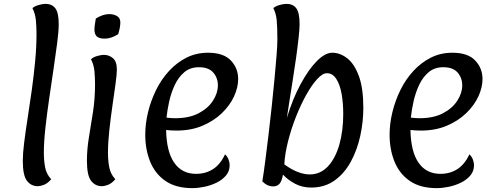

<svg xmlns="http://www.w3.org/2000/svg" viewBox="-20 -957 2552 994"><path d="M176 7Q141 7 119.5 -21Q98 -49 98 -125Q98 -161 105 -218Q112 -275 123 -345Q134 -415 144.5 -490.5Q155 -566 162 -640.5Q169 -715 169 -780Q169 -816 166 -850.5Q163 -885 148 -915Q159 -925 180 -931Q201 -937 215 -937Q249 -937 266.5 -914Q284 -891 284 -832Q284 -795 276 -734Q268 -673 257 -598.5Q246 -524 234.5 -445.5Q223 -367 215 -294.5Q207 -222 207 -166Q207 -127 213.5 -91.5Q220 -56 245 -29Q226 -7 207 0Q188 7 176 7Z M603 -841Q603 -830 600.5 -815Q598 -800 592 -780Q555 -757 523 -757Q493 -757 481 -768.5Q469 -780 469 -804Q469 -815 471 -829Q473 -843 476 -861Q513 -884 545 -884Q568 -884 585.5 -874Q603 -864 603 -841ZM508 7Q473 7 451.5 -21Q430 -49 430 -125Q430 -184 440.5 -247Q451 -310 461.5 -378Q472 -446 472 -521Q472 -553 469 -587.5Q466 -622 451 -650Q462 -661 483 -667Q504 -673 518 -673Q544 -673 564.5 -656Q585 -639 585 -597Q585 -572 578 -522Q571 -472 562 -409.5Q553 -347 546 -283Q539 -219 539 -166Q539 -127 545.5 -91.5Q552 -56 577 -29Q558 -7 539 0Q520 7 508 7Z M976 17Q891 17 837 -20Q783 -57 757.5 -120Q732 -183 732 -259Q732 -317 746.5 -376.5Q761 -436 788 -491Q815 -546 855 -589.5Q895 -633 945.5 -658.5Q996 -684 1057 -684Q1137 -684 1175 -644Q1213 -604 1213 -548Q1213 -504 1191.5 -457.5Q1170 -411 1128.5 -371Q1087 -331 1028 -306Q969 -281 894 -281Q867 -281 840 -284Q842 -172 882 -114.5Q922 -57 995 -57Q1045 -57 1083 -81.5Q1121 -106 1145 -158Q1157 -147 1163 -131.5Q1169 -116 1169 -102Q1169 -71 1150 -48.5Q1131 -26 1101.5 -11.5Q1072 3 1038.5 10Q1005 17 976 17ZM887 -345Q960 -345 1009 -371Q1058 -397 1083 -436.5Q1108 -476 1108 -515Q1108 -554 1084 -581.5Q1060 -609 1010 -609Q965 -609 934.5 -583.5Q904 -558 885 -517.5Q866 -477 856 -432Q846 -387 842 -348Q866 -345 887 -345Z M1591 14Q1545 14 1508 -5.5Q1471 -25 1445 -53Q1439 -19 1427 -5.5Q1415 8 1394 8Q1364 8 1338 -18Q1345 -59 1353 -121.5Q1361 -184 1370 -258Q1379 -332 1387 -408Q1395 -484 1401.5 -552.5Q1408 -621 1412 -673Q1416 -725 1416 -751Q1416 -817 1412.5 -852.5Q1409 -888 1395 -915Q1406 -925 1427 -931Q1448 -937 1463 -937Q1497 -937 1514 -914Q1531 -891 1531 -832Q1531 -808 1526 -762Q1521 -716 1513 -658.5Q1505 -601 1495.5 -542Q1486 -483 1478 -431Q1470 -379 1465 -346Q1495 -445 1536 -521Q1577 -597 1620 -640.5Q1663 -684 1700 -684Q1741 -684 1778 -655Q1815 -626 1838 -563Q1861 -500 1861 -398Q1861 -326 1845 -253Q1829 -180 1796 -119.5Q1763 -59 1712 -22.5Q1661 14 1591 14ZM1583 -54Q1639 -54 1678 -96Q1717 -138 1737 -209Q1757 -280 1757 -367Q1757 -423 1748.5 -471Q1740 -519 1721 -548.5Q1702 -578 1672 -578Q1650 -578 1622 -547.5Q1594 -517 1565.5 -466Q1537 -415 1512.5 -353Q1488 -291 1471.5 -226.5Q1455 -162 1452 -106Q1489 -79 1522 -66.5Q1555 -54 1583 -54Z M2241 17Q2156 17 2102 -20Q2048 -57 2022.5 -120Q1997 -183 1997 -259Q1997 -317 2011.5 -376.5Q2026 -436 2053 -491Q2080 -546 2120 -589.5Q2160 -633 2210.5 -658.5Q2261 -684 2322 -684Q2402 -684 2440 -644Q2478 -604 2478 -548Q2478 -504 2456.5 -457.5Q2435 -411 2393.5 -371Q2352 -331 2293 -306Q2234 -281 2159 -281Q2132 -281 2105 -284Q2107 -172 2147 -114.5Q2187 -57 2260 -57Q2310 -57 2348 -81.5Q2386 -106 2410 -158Q2422 -147 2428 -131.5Q2434 -116 2434 -102Q2434 -71 2415 -48.5Q2396 -26 2366.5 -11.5Q2337 3 2303.5 10Q2270 17 2241 17ZM2152 -345Q2225 -345 2274 -371Q2323 -397 2348 -436.5Q2373 -476 2373 -515Q2373 -554 2349 -581.5Q2325 -609 2275 -609Q2230 -609 2199.5 -583.5Q2169 -558 2150 -517.5Q2131 -477 2121 -432Q2111 -387 2107 -348Q2131 -345 2152 -345Z"/></svg>

Font: Paprika
Style: Regular
Weight: 400
Designer: Eduardo Rodriguez Tunni
Foundry: Eduardo Rodriguez Tunni
Version: Version 1.010; ttfautohint (v1.8.3)